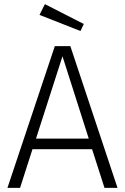

<svg xmlns="http://www.w3.org/2000/svg" viewBox="-20 -908 605 928"><path d="M385 -792 197 -888 171 -836 369 -758ZM485 0H548L320 -685H245L16 0H77L137 -187H425ZM154 -238 282 -636 409 -238Z"/></svg>

Font: FiraGO Light
Style: Regular
Weight: 300
Designer: bBox Type
Foundry: bBox Type GmbH
Version: Version 1.001;PS 001.001;hotconv 1.0.88;makeotf.lib2.5.64775